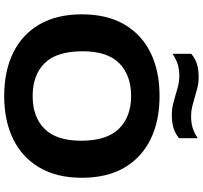

<svg xmlns="http://www.w3.org/2000/svg" viewBox="-46 -934 990 938"><g transform="rotate(90 449.0 -465.0)"><path d="M449 9.5Q327 9.5 237.5 -34.5Q148 -78.5 99 -163.2Q50 -248 50 -370Q50 -492 99 -576.8Q148 -661.5 237.5 -705.5Q327 -749.5 449 -749.5Q571.5 -749.5 661.2 -705.2Q751 -661 799.8 -576.2Q848.5 -491.5 848.5 -370Q848.5 -248.5 799.2 -163.8Q750 -79 660.5 -34.8Q571 9.5 449 9.5ZM449 -129.5Q552 -129.5 609.8 -188Q667.5 -246.5 667.5 -366.5Q667.5 -491.5 609 -551Q550.5 -610.5 449 -610.5Q348 -610.5 289.2 -552.8Q230.5 -495 230.5 -373.5Q230.5 -247 288.5 -188.2Q346.5 -129.5 449 -129.5ZM542.5 -809.5Q513.5 -809.5 488.8 -815.5Q464 -821.5 440.5 -828.5Q419 -835.5 397.2 -840.8Q375.5 -846 351.5 -846Q318 -846 293.2 -838Q268.5 -830 243 -813V-904.5Q265 -923 291.8 -931.8Q318.5 -940.5 355.5 -940.5Q384.5 -940.5 409.2 -934.2Q434 -928 457.5 -921Q479 -914.5 500.8 -909Q522.5 -903.5 546.5 -903.5Q580 -903.5 604.8 -911.2Q629.5 -919 655 -936V-844.5Q633 -826.5 606.2 -818Q579.5 -809.5 542.5 -809.5Z"/></g></svg>

Font: Encode Sans Exp
Style: Bold
Weight: 700
Width: 7
Designer: Multiple Designers
Foundry: Impallari Type
Version: Version 3.002; ttfautohint (v1.8.3) -l 8 -r 50 -G 200 -x 14 